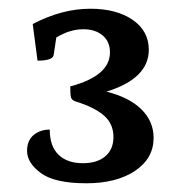

<svg xmlns="http://www.w3.org/2000/svg" viewBox="-20 -763 414 440"><path d="M178 -343Q105 -343 73.5 -366.5Q42 -390 42 -417Q42 -441 57 -453.5Q72 -466 94 -466Q94 -428 114 -408.5Q134 -389 170 -389Q203 -389 221.5 -405Q240 -421 240 -449Q240 -479 218.5 -498Q197 -517 152 -531Q144 -534 142.5 -540.5Q141 -547 141 -565Q232 -589 232 -643Q232 -668 215 -682Q198 -696 171 -696Q140 -696 109 -677L103 -637Q101 -624 66 -624L55 -708Q122 -743 187 -743Q247 -743 284 -717.5Q321 -692 321 -649Q321 -583 224 -553Q276 -540 304 -512.5Q332 -485 332 -447Q332 -400 289.5 -371.5Q247 -343 178 -343Z"/></svg>

Font: Petrona Medium
Style: Regular
Weight: 500
Designer: Ringo R. Seeber
Foundry: Ringo R. Seeber
Version: Version 2.001; ttfautohint (v1.8.3)